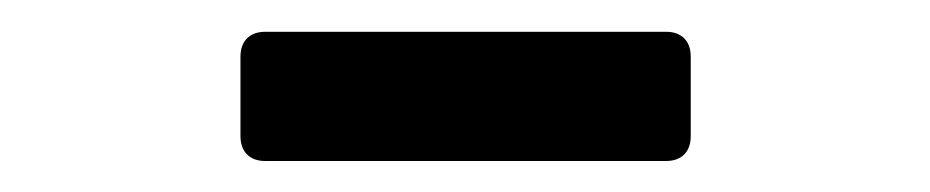

<svg xmlns="http://www.w3.org/2000/svg" viewBox="-20 -697 591 122"><path d="M132.8 -661.1V-610.4C132.8 -600.6 138.7 -594.7 148.4 -594.7H403.3C413.1 -594.7 418.9 -600.6 418.9 -610.4V-661.1C418.9 -670.9 413.1 -676.8 403.3 -676.8H148.4C138.7 -676.8 132.8 -670.9 132.8 -661.1Z"/></svg>

Font: Ed Sans Neue SemiBold
Style: Regular
Weight: 600
Designer: Stephen Hutchings
Version: Version 1.004;PS 001.004;hotconv 1.0.88;makeotf.lib2.5.64775